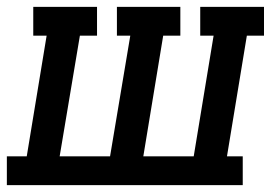

<svg xmlns="http://www.w3.org/2000/svg" viewBox="-37 -540 807 560"><path d="M-17 0V-84H41L99 -436H60V-520H246V-436H196L137 -84H284L343 -436H304V-520H489V-436H439L381 -84H528L586 -436H547V-520H733V-436H683L625 -84H671V0Z"/></svg>

Font: Iosevka Etoile Medium Oblique
Style: Regular
Weight: 500
Italic angle: -9°
Designer: Belleve Invis
Foundry: Belleve Invis
Version: Version 15.5.2; ttfautohint (v1.8.4)